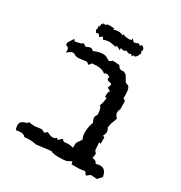

<svg xmlns="http://www.w3.org/2000/svg" viewBox="-140 -662 725 771"><g transform="rotate(30 222.0 -276.5)"><path d="M261.7 -442.9Q268.1 -428.2 280.8 -428.2L287.6 -429.7Q298.8 -426.3 303.5 -420.4Q308.1 -414.6 310.8 -408.7Q313.5 -402.8 316.9 -397.7Q320.3 -392.6 329.1 -390.6Q342.8 -387.7 342.8 -348.6L342.3 -335.9L353 -329.1L353.5 -290Q348.6 -283.2 348.6 -274.4Q348.6 -262.2 360.8 -251.5L350.1 -222.2L346.2 -202.1Q352.5 -193.8 352.5 -184.1Q352.5 -174.3 346.2 -164.6L354.5 -161.1V-131.8L346.2 -133.8L349.1 -97.2L357.9 -86.9L354.5 -65.4H356.4Q372.1 -65.4 377.4 -51.3Q388.2 -55.2 397.5 -55.2Q423.3 -55.2 429.2 -20L412.1 -1.5L383.3 -3.4L366.7 8.8L356 -4.9L327.6 -1.5H294.4L291.5 -14.2L271.5 -3.4Q261.7 -1.5 252.2 -1Q242.7 -0.5 233.9 -0.5Q209.5 -0.5 197.3 -7.3L129.9 1Q115.7 -2.9 99.1 -2.9L75.7 -1.5Q68.4 -11.2 53.2 -11.2Q43 -11.2 34.2 -8.3L29.8 -13.7L27.3 -28.8Q27.3 -39.6 32.7 -44.7Q38.1 -49.8 44.2 -52.2Q50.3 -54.7 55.7 -55.9Q61 -57.1 61 -61L60.5 -63.5Q72.3 -60.1 88.4 -60.1L120.1 -64L136.7 -56.6L147 -66.4Q163.1 -57.1 174.3 -57.1Q184.6 -57.1 190.4 -64.5L197.3 -58.6L212.4 -72.8L222.7 -64L242.2 -65.9Q256.3 -65.9 265.6 -61.5L267.1 -85.4L283.2 -109.4Q276.4 -123.5 276.4 -139.6Q276.4 -163.6 285.6 -189.5Q278.8 -201.2 278.8 -210Q278.8 -217.8 285.6 -225.1Q285.2 -257.3 274.4 -263.7Q281.7 -279.8 283.2 -303.2L275.9 -302.7L275.4 -311.5Q275.4 -326.2 281.2 -333.5L266.6 -340.8L272 -356.4Q272 -360.8 268.3 -362.1Q264.6 -363.3 260.5 -364Q256.3 -364.7 252.7 -366.5Q249 -368.2 249 -373.5L250.5 -380.4Q242.7 -387.2 234.9 -387.2Q229.5 -387.2 225.1 -382.3Q210.9 -395 185.1 -395L163.1 -393.6L153.8 -381.3L141.6 -389.6L105 -384.8Q98.1 -384.8 94.2 -386Q90.3 -387.2 87.4 -388.7Q84.5 -390.1 82 -391.6Q79.6 -393.1 76.7 -393.1Q66.4 -393.1 49.8 -378.4L50.8 -387.7Q50.8 -403.3 35.6 -405.3V-417.5L52.2 -443.4L58.6 -435.1L83 -440.4L94.7 -446.8L106.9 -438.5L123 -445.3H131.8L141.6 -438.5Q165 -448.7 184.1 -448.7Q191.9 -448.7 196.8 -446.8Q201.7 -444.8 204.8 -442.6Q208 -440.4 210.7 -438.5Q213.4 -436.5 216.3 -436.5Q222.7 -436.5 230 -444.8ZM116.7 -551.3 122.6 -550.8V-557.1L130.9 -554.2Q132.8 -554.2 133.5 -555.2Q134.3 -556.2 135.7 -557.6Q137.2 -559.1 140.4 -560.1Q143.6 -561 150.4 -561L170.9 -559.6L169.9 -553.2Q179.2 -558.1 190.9 -558.1Q202.1 -558.1 213.4 -552.2L212.9 -558.1Q226.6 -552.2 239.7 -552.2Q250.5 -552.2 253.9 -554.2V-562.5L266.1 -550.3L286.6 -556.6L294.4 -550.8L298.3 -556.6Q310.5 -556.6 314 -541.5L309.6 -535.6L314 -528.3Q305.7 -503.4 295.9 -503.4L290.5 -504.9L286.6 -497.1L280.8 -504.9L271 -501.5L255.4 -507.3Q253.9 -502 247.1 -502Q238.8 -502 232.4 -505.4L233.4 -495.1L213.4 -504.9L211.9 -498.5L183.1 -503.9Q168.5 -503.9 153.8 -498L147 -508.8L134.3 -499.5Q128.9 -510.7 123.5 -510.7L116.7 -506.8Q109.9 -515.1 109.9 -520.5L112.8 -528.8L109.9 -536.6L115.2 -537.1Z"/></g></svg>

Font: Truetypewriter PolyglOTT
Style: Regular
Weight: 400
Designer: Sergey Beatoff a.k.a. Sam_T
Version: Version 3.76